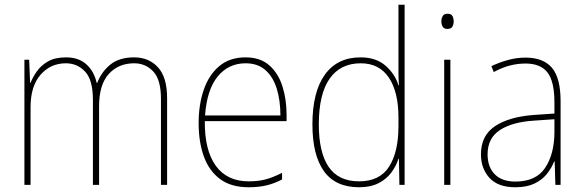

<svg xmlns="http://www.w3.org/2000/svg" viewBox="-20 -846 2463 810"><path d="M546 -604Q608 -604 646.5 -562Q685 -520 685 -432V-66H659V-430Q659 -510 626.5 -544.5Q594 -579 546 -579Q480 -579 439 -534Q398 -489 398 -397V-66H372V-424Q372 -509 339 -544Q306 -579 258 -579Q193 -579 151 -530.5Q109 -482 109 -395V-66H83V-594H103L107 -497H109Q118 -520 135.5 -545Q153 -570 182.5 -587Q212 -604 258 -604Q312 -604 344.5 -574.5Q377 -545 388 -496H390Q408 -543 445.5 -573.5Q483 -604 546 -604Z M1016 -604Q1078 -604 1116 -570.5Q1154 -537 1171.5 -482Q1189 -427 1189 -361V-335H844Q843 -212 890.5 -146.5Q938 -81 1029 -81Q1069 -81 1100 -89Q1131 -97 1170 -117V-89Q1138 -72 1104.5 -64Q1071 -56 1029 -56Q955 -56 908.5 -90.5Q862 -125 840 -186Q818 -247 818 -327Q818 -404 839.5 -467Q861 -530 905 -567Q949 -604 1016 -604ZM1016 -579Q944 -579 898.5 -523.5Q853 -468 845 -359H1163Q1163 -422 1147.5 -472Q1132 -522 1099.5 -550.5Q1067 -579 1016 -579Z M1495 -56Q1395 -56 1346.5 -124Q1298 -192 1298 -321Q1298 -458 1350.5 -531Q1403 -604 1501 -604Q1567 -604 1607 -568.5Q1647 -533 1661 -486H1663Q1661 -514 1661 -540Q1661 -566 1661 -592V-826H1687V-66H1665L1663 -176H1661Q1651 -145 1630.5 -117.5Q1610 -90 1576.5 -73Q1543 -56 1495 -56ZM1495 -81Q1582 -81 1621.5 -143Q1661 -205 1661 -314V-350Q1661 -458 1620.5 -518.5Q1580 -579 1502 -579Q1416 -579 1370.5 -514Q1325 -449 1325 -321Q1325 -203 1366.5 -142Q1408 -81 1495 -81Z M1868 -788Q1884 -788 1889 -778Q1894 -768 1894 -756Q1894 -743 1888.5 -733.5Q1883 -724 1867 -724Q1853 -724 1847.5 -733.5Q1842 -743 1842 -756Q1842 -768 1847.5 -778Q1853 -788 1868 -788ZM1880 -594V-66H1854V-594Z M2197 -603Q2272 -603 2308.5 -560Q2345 -517 2345 -419V-66H2323L2320 -165H2318Q2307 -137 2287 -112Q2267 -87 2234.5 -71.5Q2202 -56 2154 -56Q2081 -56 2045 -95.5Q2009 -135 2009 -195Q2009 -274 2068 -313.5Q2127 -353 2231 -361L2319 -367V-413Q2319 -503 2289.5 -540.5Q2260 -578 2197 -578Q2165 -578 2132.5 -570Q2100 -562 2063 -542L2053 -567Q2087 -583 2123.5 -593Q2160 -603 2197 -603ZM2232 -337Q2140 -331 2088.5 -297Q2037 -263 2037 -195Q2037 -141 2067.5 -110.5Q2098 -80 2154 -80Q2241 -80 2279.5 -137.5Q2318 -195 2319 -286V-343Z"/></svg>

Font: Noto Sans Malayalam UI SemiCondensed Thin
Style: Regular
Weight: 100
Width: 4
Designer: Jelle Bosma - Monotype Design Team
Foundry: Monotype Imaging Inc.
Version: Version 2.104; ttfautohint (v1.8.4.7-5d5b)